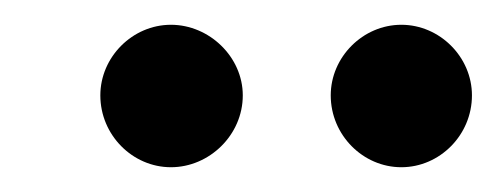

<svg xmlns="http://www.w3.org/2000/svg" viewBox="-20 -725 401 155"><path d="M118 -590C149 -590 176 -616 176 -648C176 -679 149 -705 118 -705C87 -705 61 -679 61 -648C61 -616 87 -590 118 -590ZM304 -590C335 -590 361 -616 361 -648C361 -679 335 -705 304 -705C273 -705 247 -679 247 -648C247 -616 273 -590 304 -590Z"/></svg>

Font: Oakes
Style: Regular
Weight: 400
Designer: Samuel Oakes
Foundry: Samuel Oakes
Version: Version 1.003;PS 001.003;hotconv 1.0.88;makeotf.lib2.5.64775